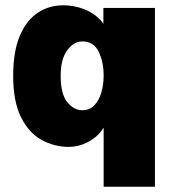

<svg xmlns="http://www.w3.org/2000/svg" viewBox="-20 -547 658 728"><path d="M373 161V-63Q360.5 -43 344.2 -29.2Q328 -15.5 310.2 -6.8Q292.5 2 274.8 6Q257 10 241 10Q186 10 137.8 -16.5Q89.5 -43 59.8 -102.2Q30 -161.5 30 -260Q30 -351.5 55 -410.8Q80 -470 123 -498.5Q166 -527 220 -527Q238 -527 258.5 -523.5Q279 -520 299.5 -512Q320 -504 338.8 -490.5Q357.5 -477 372 -457V-517H567.5V161ZM292 -129Q320.5 -129 338.5 -148.5Q356.5 -168 364.8 -198.2Q373 -228.5 373 -260Q373 -312.5 354 -351.2Q335 -390 292 -390Q260 -390 235 -356.5Q210 -323 210 -260Q210 -190.5 235 -159.8Q260 -129 292 -129Z"/></svg>

Font: Public Sans Thin Black
Style: Regular
Weight: 900
Version: Version 2.001